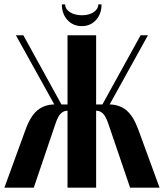

<svg xmlns="http://www.w3.org/2000/svg" viewBox="-29 -861 752 881"><path d="M421.9 -840.8H437Q437 -797.4 411.6 -769.3Q386.2 -741.2 346.2 -741.2Q306.2 -741.2 280.5 -769.3Q254.9 -797.4 254.9 -840.8H270Q270 -819.3 292 -805.2Q314 -791 347.2 -791Q379.4 -791 400.6 -805.2Q421.9 -819.3 421.9 -840.8ZM703.1 0H567.9L467.8 -293.9Q456.5 -327.1 443.4 -340.1Q430.2 -353 413.1 -353H412.1V0H280.8V-353Q263.7 -353 250.5 -340.6Q237.3 -328.1 226.1 -294.9L126 0H-8.8L88.9 -268.1Q110.8 -328.1 142.3 -354.5Q173.8 -380.9 220.2 -381.8L43.9 -699.2H78.1L252.9 -381.8H280.8V-699.2H412.1V-381.8H440.9L616.2 -699.2H649.9L474.1 -381.8Q520 -380.9 551.3 -354.7Q582.5 -328.6 605 -268.1Z"/></svg>

Font: Moniqa Black Heading
Style: Regular
Weight: 900
Designer: Rajesh Rajput
Foundry: Rajesh Rajput
Version: Version 1.000